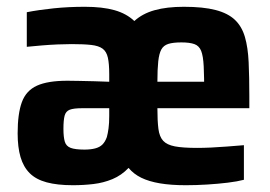

<svg xmlns="http://www.w3.org/2000/svg" viewBox="-20 -538 797 566"><path d="M195 8Q149 8 117.5 -0.5Q86 -9 67.5 -27.5Q49 -46 40.5 -75Q32 -104 32 -145Q32 -203 44.5 -237Q57 -271 89 -285.5Q121 -300 179 -300Q193 -300 214 -299.5Q235 -299 258 -298.5Q281 -298 302 -297V-319Q302 -350 298 -368Q294 -386 282.5 -394.5Q271 -403 249 -405.5Q227 -408 191 -408Q173 -408 149.5 -407Q126 -406 102.5 -404Q79 -402 59 -400V-502Q95 -509 138.5 -513.5Q182 -518 230 -518Q282 -518 317.5 -508Q353 -498 376 -476Q400 -498 436 -508Q472 -518 522 -518Q579 -518 615.5 -508.5Q652 -499 672.5 -479.5Q693 -460 702 -429Q711 -398 713 -354.5Q715 -311 715 -255V-219H444Q444 -181 447 -158Q450 -135 461 -123Q472 -111 495.5 -106.5Q519 -102 561 -102Q579 -102 601.5 -103Q624 -104 649 -106Q674 -108 699 -110V-8Q680 -3 651.5 0.5Q623 4 590.5 6Q558 8 528 8Q484 8 451.5 2.5Q419 -3 396.5 -14Q374 -25 359 -43Q338 -21 311.5 -10Q285 1 255.5 4.5Q226 8 195 8ZM229 -97Q247 -97 260.5 -100.5Q274 -104 282 -112Q290 -120 295 -134Q298 -145 300 -160Q302 -175 302 -196V-219H222Q197 -219 185.5 -214.5Q174 -210 170.5 -197Q167 -184 167 -158Q167 -134 171 -120.5Q175 -107 188.5 -102Q202 -97 229 -97ZM582 -261Q582 -312 580.5 -342.5Q579 -373 573 -388Q567 -403 553 -408Q539 -413 515 -413Q490 -413 476 -408.5Q462 -404 455.5 -392Q449 -380 446.5 -357Q444 -334 444 -297H618Z"/></svg>

Font: Saira SemiCondensed
Style: Bold
Weight: 700
Width: 4
Designer: Hector Gatti with collaboration of the Omnibus-Type team
Foundry: Omnibus-Type
Version: Version 1.101